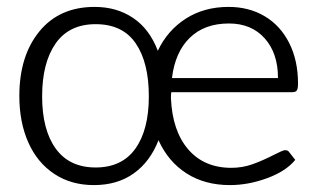

<svg xmlns="http://www.w3.org/2000/svg" viewBox="-20 -529 919 556"><path d="M476 -262Q475 -256 475 -245Q479 -150 525 -96.5Q571 -43 650 -43Q682 -43 711.5 -53.5Q741 -64 776 -82Q798 -93 803 -94H806Q814 -94 817 -89L835 -66Q808 -33 753.5 -13Q699 7 646 7Q573 7 520 -27Q467 -61 439 -123Q415 -61 367.5 -27Q320 7 252 7Q186 7 137 -25.5Q88 -58 62 -116.5Q36 -175 36 -251Q36 -367 94 -438Q152 -509 254 -509Q318 -509 365.5 -477Q413 -445 437 -382Q465 -441 518 -475Q571 -509 642 -509Q701 -509 746.5 -482Q792 -455 817.5 -404.5Q843 -354 843 -287Q843 -272 839.5 -267Q836 -262 826 -262ZM478 -303H785Q785 -375 746.5 -418Q708 -461 643 -461Q572 -461 529.5 -419.5Q487 -378 478 -303ZM411 -250Q411 -348 373 -403.5Q335 -459 257 -459Q180 -459 141 -403Q102 -347 102 -250Q102 -153 141.5 -98.5Q181 -44 257 -44Q333 -44 372 -98.5Q411 -153 411 -250Z"/></svg>

Font: Aleo Light
Style: Regular
Weight: 300
Designer: Alessio Laiso
Foundry: Alessio Laiso
Version: Version 2.000